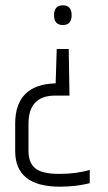

<svg xmlns="http://www.w3.org/2000/svg" viewBox="-20 -588 407 721"><path d="M216 -568Q249 -568 249 -531Q249 -494 216 -494Q183 -494 183 -531Q183 -568 216 -568ZM205 113Q37 113 37 -21V-123Q37 -271 189 -275L193 -404H238L241 -229H187Q87 -229 87 -123V-21Q87 23 112.5 44Q138 65 202.5 65Q267 65 317 50V100Q265 113 205 113Z"/></svg>

Font: Khand Light
Style: Regular
Weight: 300
Designer: Devanagari: Sanchit Sawaria, Jyotish Sonowal; Latin: Satya Rajpurohit
Foundry: Indian Type Foundry
Version: Version 1.101;PS 1.0;hotconv 1.0.78;makeotf.lib2.5.61930; tt